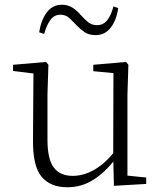

<svg xmlns="http://www.w3.org/2000/svg" viewBox="-20 -775 683 809"><path d="M263 14Q193 14 155.5 -30Q118 -74 119 -185L121 -478L140 -463L35 -476V-502L174 -514L184 -502L180 -377V-188Q180 -103 207 -68.5Q234 -34 286 -34Q334 -34 379.5 -61Q425 -88 463 -137L482 -103H464Q425 -51 375 -18.5Q325 14 263 14ZM460 8 457 -116V-117L458 -467L373 -475V-502L511 -514L521 -502L517 -377V-35L596 -27V0ZM145 -639Q153 -690 177 -722.5Q201 -755 241 -755Q267 -755 286.5 -742Q306 -729 320 -712Q337 -693 352 -681Q367 -669 389 -669Q415 -669 431.5 -689.5Q448 -710 458 -748L478 -741Q471 -690 446.5 -658.5Q422 -627 383 -627Q355 -627 336.5 -639.5Q318 -652 303 -668Q287 -685 272 -699Q257 -713 234 -713Q209 -713 193 -692Q177 -671 166 -632Z"/></svg>

Font: Noto Serif KR
Style: Regular
Weight: 200
Designer: Ryoko NISHIZUKA 西塚涼子 (kana & ideographs); Frank Grießhammer (Latin, Greek & Cyrillic); Wenlong ZHANG 张文龙 (bopomofo); San
Foundry: Adobe
Version: Version 2.001;hotconv 1.1.0;makeotfexe 2.6.0